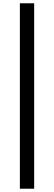

<svg xmlns="http://www.w3.org/2000/svg" viewBox="-20 -867 329 1169"><path d="M101 282V-847H188V282Z"/></svg>

Font: Noto Sans HK SemiBold
Style: Regular
Weight: 600
Version: Version 2.004-H2;hotconv 1.0.118;makeotfexe 2.5.65603